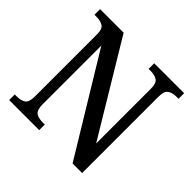

<svg xmlns="http://www.w3.org/2000/svg" viewBox="-176 -890 1066 1066"><g transform="rotate(45 357.0 -357.0)"><path d="M32 0V-44H48Q79 -44 99 -56.5Q119 -69 119 -115V-603Q119 -646 98.5 -658Q78 -670 50 -670H32V-714H217L544 -171V-603Q544 -645 524 -657.5Q504 -670 475 -670H457V-714H692V-670H674Q645 -670 625 -657Q605 -644 605 -599V0H530L180 -576V-115Q180 -69 199.5 -56.5Q219 -44 249 -44H268V0Z"/></g></svg>

Font: Noto Serif Georgian SemiCondensed Medium
Style: Regular
Weight: 500
Width: 4
Designer: Monotype Design Team, Akaki Razmadze
Foundry: Google LLC
Version: Version 2.003; ttfautohint (v1.8.4.7-5d5b)